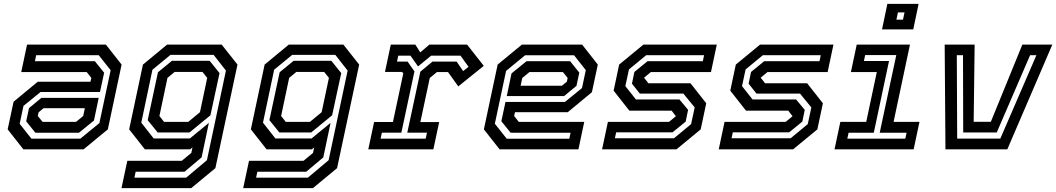

<svg xmlns="http://www.w3.org/2000/svg" viewBox="-20 -770 5446 990"><path d="M100.5 0 19.5 -103 50 -245.5 174.5 -348.5H446.5L451 -368L427 -398.5H89.5L119.5 -540H526L607 -437L536 -103L411 0ZM162.5 -85.5 115 -144.5 129.5 -212.5 193.5 -265.5H489L464.5 -148.5L387 -85.5ZM142 -55H394.5L492.5 -135.5L550.5 -408L489 -485.5H166.5L160 -454.5H469L517 -395L495.5 -295.5H189L101 -224L81.5 -131.5ZM199.5 -141.5H372L409 -172L417.5 -212H204.5L179 -191L175 -172Z M606.5 200 636.5 59H917.5L966.5 18.5L972.5 -10L960.5 0H727L646 -103L717 -437L841.5 -540H1123L1204.5 -437L1090.5 97L966 200ZM673 146H940L1047 56L1145 -406L1081.5 -487H859L766 -410.5L708.5 -137.5L772.5 -56H959L1057 -136.5L1019.5 41.5L931.5 115.5H679.5ZM793 -87 741.5 -150.5 794.5 -397.5 866.5 -456.5H1061L1112 -393L1065 -175.5L957 -87ZM826 -141.5H950.5L1011 -191.5L1048.5 -368.5L1024 -399H880.5L843.5 -368.5L802 -172Z M1234 200 1264 59H1545L1594 18.5L1600 -10L1588 0H1354.5L1273.5 -103L1344.5 -437L1469 -540H1750.5L1832 -437L1718 97L1593.5 200ZM1300.5 146H1567.5L1674.5 56L1772.5 -406L1709 -487H1486.5L1393.5 -410.5L1336 -137.5L1400 -56H1586.5L1684.5 -136.5L1647 41.5L1559 115.5H1307ZM1420.5 -87 1369 -150.5 1422 -397.5 1494 -456.5H1688.5L1739.5 -393L1692.5 -175.5L1584.5 -87ZM1453.5 -141.5H1578L1638.5 -191.5L1676 -368.5L1651.5 -399H1508L1471 -368.5L1429.5 -172Z M1879 0 1909 -141H2006L2059.5 -391.5L2053.5 -399H1965L1995 -540H2121.5L2147 -500L2194 -540H2388.5L2474.5 -430.5L2343 -324.5L2290 -398.5H2233L2196 -368L2147.5 -140.5H2244.5L2214.5 0ZM1942.5 -55H2175L2181.5 -86H2080L2147.5 -400.5L2210 -452.5H2334.5L2368 -403.5L2396 -425.5L2354.5 -483H2203L2135.5 -427.5L2096.5 -483H2033.5L2027 -452.5H2081.5L2117 -402L2049.5 -86H1949Z M2981.5 -540 3062.5 -437 3032 -294.5 2907.5 -191.5H2635.5L2631 -172L2655 -141.5H2992.5L2962.5 0H2556L2475 -103L2546 -437L2671 -540ZM2919.5 -454.5 2967 -395.5 2952.5 -327.5 2888.5 -274.5H2593L2617.5 -391.5L2695 -454.5ZM2940 -485H2687.5L2589.5 -404.5L2531.5 -132L2593 -54.5H2915.5L2922 -85.5H2613L2565 -145L2586.5 -244.5H2893L2981 -316L3000.5 -408.5ZM2882.5 -398.5H2710L2673 -368L2664.5 -328H2877.5L2903 -349L2907 -368Z M3084.5 0 3114.5 -141.5H3429.5L3466.5 -172L3466 -169.5L3443 -199.5H3225L3144 -302.5L3172.5 -437L3297.5 -540H3676L3646 -398.5H3336L3299 -368L3299.5 -371L3323.5 -340.5H3540.5L3621.5 -237.5L3593 -103L3468 0ZM3150.5 -57H3455L3543.5 -130L3562 -216L3503.5 -287.5H3279L3238.5 -338.5L3251 -399L3319 -454.5H3604L3610.5 -485.5H3312L3223 -412L3204.5 -326L3259 -257H3483.5L3528 -203.5L3515.5 -143L3447.5 -87.5H3157Z M3686 0 3716 -141.5H4031L4068 -172L4067.5 -169.5L4044.5 -199.5H3826.5L3745.5 -302.5L3774 -437L3899 -540H4277.5L4247.5 -398.5H3937.5L3900.5 -368L3901 -371L3925 -340.5H4142L4223 -237.5L4194.5 -103L4069.5 0ZM3752 -57H4056.5L4145 -130L4163.5 -216L4105 -287.5H3880.5L3840 -338.5L3852.5 -399L3920.5 -454.5H4205.5L4212 -485.5H3913.5L3824.5 -412L3806 -326L3860.5 -257H4085L4129.5 -203.5L4117 -143L4049 -87.5H3758.5Z M4528 -618.5 4555.5 -750H4716.5L4689 -618.5ZM4602 -668.5H4636L4644 -706H4610ZM4283 0 4313 -141.5H4446.5L4501 -398.5H4367.5L4397.5 -540H4672L4587.5 -141.5H4721L4691 0ZM4349 -55H4648L4654.5 -85.5H4516L4601.5 -486H4441L4434.5 -455.5H4564L4485.5 -85.5H4355.5Z M4855 0 4851 -540H5005.5L5000.5 -142H5089L5251.5 -540H5406L5174 0ZM4915.5 -55.5H5138L5324 -485.5H5291.5L5119.5 -87H4946.5L4945.5 -485.5H4913.5Z"/></svg>

Font: Tourney SemiBold
Style: Italic
Weight: 600
Italic angle: -12°
Version: Version 1.015